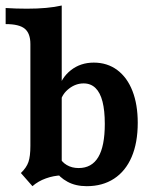

<svg xmlns="http://www.w3.org/2000/svg" viewBox="-36 -651 554 683"><path d="M160 -44.5 174.5 -94.3Q183 -74.9 201.3 -64.1Q219.5 -53.2 243.8 -53.2Q290.4 -53.2 313.6 -92.1Q336.8 -131 336.8 -210.4Q336.8 -257.5 328.7 -289.4Q320.6 -321.4 303.8 -337.8Q286.9 -354.3 261.5 -354.3Q233.6 -354.3 209.7 -335.9Q185.7 -317.4 179.3 -290.7L171.4 -330.9Q181.6 -374.1 216 -401.2Q250.4 -428.3 297.5 -428.3Q345.6 -428.3 381.1 -401.9Q416.6 -375.4 435.3 -327.2Q454 -279 454 -214.3Q454 -143.1 432.3 -92.6Q410.6 -42.1 369.7 -15.4Q328.8 11.3 272.6 11.3Q232.9 11.3 204.1 -4.5Q175.2 -20.2 160 -44.5ZM72.1 -132.2V-494.3Q72.1 -532.1 52.3 -548.7Q32.5 -565.3 -15.9 -565.3V-622.5Q20.8 -620.1 59.8 -620.1Q134.7 -620.1 183.6 -631.4V-27.2Q154.8 -26.3 127.3 -16.4Q99.8 -6.6 79.4 11.3L38.3 -35.5Q58.1 -54.4 65.1 -74.6Q72.1 -94.8 72.1 -132.2Z"/></svg>

Font: Playfair Micro SmCond SmLight
Style: Regular
Weight: 360
Width: 4
Designer: Claus Eggers Sørensen
Foundry: Claus Eggers Sørensen
Version: Version 2.100;Glyphs 3.2 (3219)